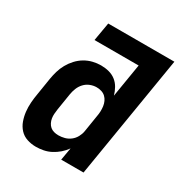

<svg xmlns="http://www.w3.org/2000/svg" viewBox="-173 -863 946 998"><g transform="rotate(30 300.0 -363.5)"><path d="M183 8Q155 8 129.5 -0.5Q104 -9 86.5 -28Q69 -47 60 -72Q51 -97 48 -124Q45 -151 47 -178.5Q49 -206 54 -234L70 -334Q74 -358 81 -382Q88 -406 100.5 -428.5Q113 -451 131 -470.5Q149 -490 171 -503Q193 -516 217.5 -522Q242 -528 266 -528Q291 -528 314 -522Q337 -516 355 -502Q373 -488 384.5 -467.5Q396 -447 402 -425L435 -625H170L189 -735H586L465 0H331L344 -75Q330 -55 311.5 -39Q293 -23 272 -12Q251 -1 228 3.5Q205 8 183 8ZM254 -102Q273 -102 291.5 -107Q310 -112 325.5 -124Q341 -136 350.5 -153.5Q360 -171 363 -189L379 -289Q382 -304 382.5 -319.5Q383 -335 381 -349.5Q379 -364 373 -377Q367 -390 357 -399.5Q347 -409 333 -413.5Q319 -418 303 -418Q284 -418 265 -410.5Q246 -403 232 -388Q218 -373 210.5 -354Q203 -335 200 -316L184 -216Q182 -202 181 -188.5Q180 -175 182 -162Q184 -149 190 -137Q196 -125 205.5 -117Q215 -109 228 -105.5Q241 -102 254 -102Z"/></g></svg>

Font: Iosevka SS04 XBd Ex
Style: Italic
Weight: 800
Width: 7
Italic angle: -9°
Monospace: yes
Designer: Belleve Invis
Foundry: Belleve Invis
Version: Version 19.0.0; ttfautohint (v1.8.4)